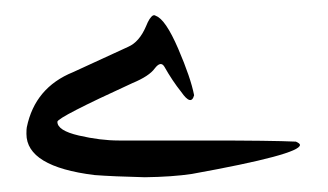

<svg xmlns="http://www.w3.org/2000/svg" viewBox="-20 -253 436 255"><path d="M56.2 -91.3Q56.2 -79.6 84.7 -73Q113.3 -66.4 137.7 -66.4H254.9Q340.8 -66.4 373 -64.9Q378.4 -62.5 378.4 -60.5Q378.4 -47.9 234.9 -22Q209 -18.1 172.4 -17.6Q130.4 -18.6 105.5 -20.5Q15.1 -31.7 15.1 -75.2Q15.1 -82 15.6 -84Q26.4 -136.7 77.1 -157.2L150.4 -190.9Q165 -197.3 173.8 -217.8Q176.3 -224.1 178.7 -227.8Q181.2 -231.4 183.1 -232.4Q185.1 -233.4 187 -231.9Q199.7 -227.5 216.6 -188.5Q233.4 -149.4 237.8 -126.5Q233.9 -111.8 220.7 -130.9Q209 -145.5 198.2 -164.6Q193.4 -172.4 185.5 -162.1Q178.2 -151.9 155.8 -142.6Q56.6 -97.2 56.2 -91.3Z"/></svg>

Font: Noon
Style: Regular
Weight: 400
Designer: Mohammad Saleh Souzanchi
Foundry: Farsi Font Store
Version: Version 0.09